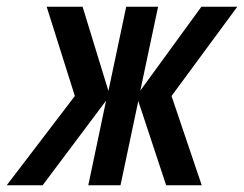

<svg xmlns="http://www.w3.org/2000/svg" viewBox="-67 -552 727 572"><path d="M-47 0 156 -266 72 -532H179L256 -281L309 -532H404L351 -282L533 -532H640L444 -266L534 0H428L345 -251L292 0H196L249 -252L60 0Z"/></svg>

Font: Geist Mono Medium
Style: Italic
Weight: 500
Italic angle: -12°
Monospace: yes
Designer: Basement.studio, Andrés Briganti, Mateo Zaragoza
Foundry: Basement.studio, Vercel, Andrés Briganti, Guido Ferreyra, Mateo Zaragoza
Version: Version 1.500; ttfautohint (v1.8.4.7-5d5b)